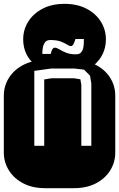

<svg xmlns="http://www.w3.org/2000/svg" viewBox="-22 -983 622 1003"><path d="M213.9 0Q147.9 0 99.6 -25.1Q51.3 -50.3 24.7 -92.8Q-2 -135.3 -2 -186V-482.9Q-2 -534.2 24.7 -576.4Q51.3 -618.7 99.6 -643.8Q147.9 -668.9 213.9 -668.9H364.3Q430.2 -668.9 478.8 -643.8Q527.3 -618.7 553.7 -576.4Q580.1 -534.2 580.1 -482.9V-186Q580.1 -135.3 553.7 -92.8Q527.3 -50.3 478.8 -25.1Q430.2 0 364.3 0ZM157.2 -221.2H209V-567.9L247.1 -574.2H364.3L397.9 -568.8L402.8 -540V-221.2H455.1V-546.9L448.2 -587.9L417 -619.1L367.2 -625H245.1L157.2 -612.8ZM164.1 -641.1Q99.1 -694.3 99.1 -777.3Q99.1 -828.1 125.7 -870.4Q152.3 -912.6 200.7 -937.7Q249 -962.9 314.9 -962.9Q381.3 -962.9 429.7 -937.7Q478 -912.6 504.6 -870.4Q531.2 -828.1 531.2 -777.3Q531.2 -695.8 467.3 -641.1ZM375 -699.2Q393.6 -699.2 402.3 -710.2Q411.1 -721.2 413.6 -736.3Q416 -751.5 416 -763.2V-779.3H372.1Q365.2 -757.3 360.1 -749.8Q355 -742.2 348.1 -742.2Q340.3 -742.2 328.1 -750.2Q315.9 -758.3 295.2 -766.1Q274.4 -773.9 240.2 -773.9Q221.2 -773.9 212.4 -761Q203.6 -748 201.4 -732.2Q199.2 -716.3 199.2 -707V-701.2H243.2Q247.1 -719.7 252.2 -726.8Q257.3 -733.9 264.2 -733.9Q273.9 -733.9 288.1 -725.1Q302.2 -716.3 323.2 -707.8Q344.2 -699.2 375 -699.2Z"/></svg>

Font: Monofett
Style: Regular
Weight: 400
Designer: Vernon Adams
Foundry: Vernon Adams
Version: Version 1.100; ttfautohint (v1.8.4.7-5d5b);gftools[0.9.28]